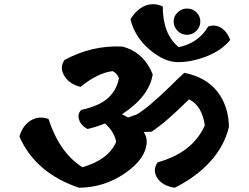

<svg xmlns="http://www.w3.org/2000/svg" viewBox="-20 -879 1165 899"><path d="M580 -329 620 -343Q672 -373 776 -474Q822 -520 843 -538Q944 -518 997 -451Q1050 -384 1052 -285Q1030 -194 963.5 -121.5Q897 -49 798 0Q740 -9 716.5 -45.5Q693 -82 718 -119Q882 -164 939 -292Q926 -384 865 -414Q757 -306 689 -262L653 -261Q667 -239 667 -216Q665 -137 567 -69Q469 -1 350 0Q147 -68 71 -239Q86 -292 124 -315Q162 -338 207 -322Q259 -163 366 -96Q488 -131 524 -215Q516 -260 472 -301Q426 -283 390 -275Q361 -289 351 -316.5Q341 -344 360 -364Q448 -384 487.5 -421.5Q527 -459 537 -513Q528 -536 507 -546Q436 -537 357 -472Q303 -486 280.5 -525Q258 -564 282 -598Q410 -668 553 -661Q653 -635 695 -531Q679 -427 551 -344Q571 -334 580 -329ZM591 -789Q620 -836 659.5 -852Q699 -868 742 -849Q742 -719 817 -658Q910 -678 955 -755Q987 -766 1015 -749Q1043 -732 1058 -692Q1018 -643 948 -615.5Q878 -588 813.5 -588Q749 -588 679.5 -647.5Q610 -707 591 -789ZM918 -778Q918 -753 899.5 -734.5Q881 -716 855.5 -716Q830 -716 811.5 -734.5Q793 -753 793 -778Q793 -803 811.5 -821Q830 -839 856 -839Q882 -839 900 -821Q918 -803 918 -778Z"/></svg>

Font: Tillana
Style: Bold
Weight: 700
Designer: Lipi Raval (Devanagari, Latin), Jonny Pinhorn (Latin)
Foundry: Indian Type Foundry
Version: Version 2.002;PS 1.0;hotconv 1.0.79;makeotf.lib2.5.61930; tt